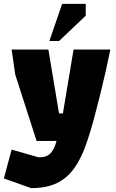

<svg xmlns="http://www.w3.org/2000/svg" viewBox="-60 -729 600 992"><path d="M101 243 -40 193 0 44 140 84Q183 84 202.5 61.5Q222 39 232 -1H129L19 -343L0 -473H190L245 -143H265L320 -473H510Q510 -473 503.5 -441.5Q497 -410 485.5 -358Q474 -306 458.5 -243.5Q443 -181 426 -117.5Q409 -54 391 -1Q364 82 326.5 136Q289 190 235 216.5Q181 243 101 243ZM195 -517 261 -709H383V-648L245 -517Z"/></svg>

Font: Rowdies
Style: Regular
Weight: 400
Designer: Jaikishan Patel
Version: Version 1.000; ttfautohint (v1.8.3)